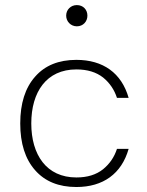

<svg xmlns="http://www.w3.org/2000/svg" viewBox="-20 -730 580 755"><path d="M280.3 -494.6C210.9 -494.6 156.7 -472.7 118.2 -428.7C79.1 -384.8 59.6 -323.2 59.6 -244.6C59.6 -166 79.1 -104.5 118.2 -60.5C156.7 -16.6 210.9 5.4 280.3 5.4C385.7 5.4 458 -46.9 485.8 -144.5H439.9C429.7 -112.8 411.6 -85.9 385.3 -64.5C358.4 -43 323.7 -32.2 280.3 -32.2C162.6 -32.2 103 -121.6 103 -244.6C103 -368.2 162.6 -457 280.3 -457C323.7 -457 358.4 -446.3 385.3 -425.3C411.6 -403.8 429.7 -377 439.9 -345.2H485.8C458 -442.9 385.3 -494.6 280.3 -494.6ZM240.2 -668.5C240.2 -645.5 258.3 -626.5 282.2 -626.5C307.1 -626.5 323.7 -645.5 323.7 -668.5C323.7 -691.9 307.1 -710 282.2 -710C258.3 -710 240.2 -691.9 240.2 -668.5Z"/></svg>

Font: Estedad ExtraLight
Style: Regular
Weight: 200
Designer: Amin Abedi
Version: Version 7.3